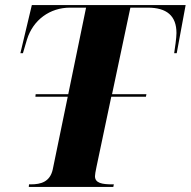

<svg xmlns="http://www.w3.org/2000/svg" viewBox="-20 -734 749 754"><path d="M93 0H425L427 -10H421C381 -10 353 -15 353 -42C353 -49 355 -59 359 -79L417 -354H553L555 -364H420L492 -704H560C635 -704 673 -672 673 -604C673 -586 667 -544 664 -525H674L709 -714H105L60 -525H70L86 -579C110 -656 176 -704 255 -704H318L248 -364H120L119 -354H246L187 -68C176 -20 141 -10 101 -10H94Z"/></svg>

Font: Noto Serif Display SemiCondensed ExtraBold
Style: Italic
Weight: 800
Width: 4
Italic angle: -12°
Designer: Monotype Design Team
Foundry: Monotype Imaging Inc.
Version: Version 2.009